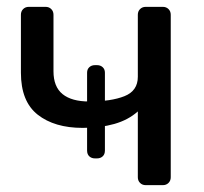

<svg xmlns="http://www.w3.org/2000/svg" viewBox="-20 -540 594 560"><path d="M405 0Q395 0 388.5 -6.5Q382 -13 382 -23V-215Q354 -190 313.5 -178.5Q273 -167 221 -167Q139 -167 90 -205.5Q41 -244 41 -328V-497Q41 -507 47.5 -513.5Q54 -520 64 -520H113Q123 -520 129.5 -513.5Q136 -507 136 -497V-332Q136 -287 162.5 -265.5Q189 -244 240 -244Q304 -244 343 -259.5Q382 -275 382 -316V-497Q382 -507 388.5 -513.5Q395 -520 405 -520H455Q465 -520 471.5 -513.5Q478 -507 478 -497V-23Q478 -13 471.5 -6.5Q465 0 455 0ZM234 -328Q234 -338 240.5 -344Q247 -350 257 -350H263Q273 -350 279.5 -344Q286 -338 286 -328V-101Q286 -90 279.5 -84Q273 -78 263 -78H257Q247 -78 240.5 -84Q234 -90 234 -101Z"/></svg>

Font: DVN-Rubik
Style: Regular
Weight: 400
Designer: Hubert and Fischer
Foundry: Hubert & Fischer
Version: Version 2.102